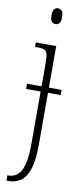

<svg xmlns="http://www.w3.org/2000/svg" viewBox="-107 -779 454 1055"><g transform="rotate(10 120.5 -251.0)"><path d="M127 -654Q115 -654 106.5 -663Q98 -672 98 -698Q98 -723 106.5 -732.5Q115 -742 127 -742Q140 -742 148.5 -732.5Q157 -723 157 -698Q157 -672 148.5 -663Q140 -654 127 -654ZM12 240V210H18Q47 210 68 192.5Q89 175 100.5 132.5Q112 90 112 15V-275H31V-304H112V-437Q112 -470 107 -486Q102 -502 89 -506.5Q76 -511 51 -511H39V-536H153V-304H224V-275H153V14Q153 104 136 153Q119 202 89.5 221Q60 240 23 240Z"/></g></svg>

Font: Noto Serif Condensed ExtraLight
Style: Regular
Weight: 200
Width: 3
Designer: Monotype Design Team
Foundry: Monotype Imaging Inc.
Version: Version 2.013; ttfautohint (v1.8.4.7-5d5b)